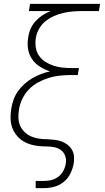

<svg xmlns="http://www.w3.org/2000/svg" viewBox="-20 -755 540 990"><path d="M164 215V178H207Q225 178 244.5 173.5Q264 169 280.5 156.5Q297 144 306.5 126Q316 108 319 89Q323 69 316.5 50Q310 31 295 19.5Q280 8 260 4Q240 0 219.5 0Q199 0 179 -2Q159 -4 140 -9.5Q121 -15 104 -24.5Q87 -34 74 -47.5Q61 -61 51.5 -78Q42 -95 38 -114Q34 -133 34.5 -153.5Q35 -174 38 -195Q42 -218 50 -241Q58 -264 72.5 -284.5Q87 -305 106 -322Q125 -339 146.5 -351.5Q168 -364 191 -373Q214 -382 238 -387Q210 -396 185.5 -411.5Q161 -427 145 -450.5Q129 -474 124.5 -504Q120 -534 126 -565Q129 -587 138.5 -608Q148 -629 164 -646.5Q180 -664 200 -677Q220 -690 242 -698H129L135 -735H496L490 -698H404Q380 -698 355.5 -696Q331 -694 307 -688.5Q283 -683 259 -672.5Q235 -662 214.5 -645.5Q194 -629 181.5 -606.5Q169 -584 165 -560Q161 -535 164.5 -511Q168 -487 181 -468Q194 -449 213.5 -436.5Q233 -424 255.5 -416.5Q278 -409 302 -406.5Q326 -404 351 -404H387L381 -368H345Q317 -368 288.5 -365Q260 -362 232 -353.5Q204 -345 177 -330.5Q150 -316 129 -294Q108 -272 95 -245Q82 -218 78 -190Q78 -189 78 -189Q78 -189 78 -189Q74 -168 75 -146Q76 -124 84.5 -105.5Q93 -87 108 -73Q123 -59 142 -51Q161 -43 182 -40Q203 -37 225 -37Q244 -36 262.5 -34Q281 -32 298 -25.5Q315 -19 329 -8Q343 3 351.5 18Q360 33 361.5 51.5Q363 70 360 89Q355 115 342.5 140.5Q330 166 308 183.5Q286 201 259.5 208Q233 215 207 215Z"/></svg>

Font: Iosevka SS04 Extralight
Style: Italic
Weight: 200
Italic angle: -9°
Monospace: yes
Designer: Belleve Invis
Foundry: Belleve Invis
Version: Version 19.0.0; ttfautohint (v1.8.4)